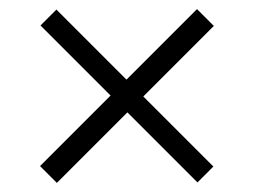

<svg xmlns="http://www.w3.org/2000/svg" viewBox="-20 -549 559 422"><path d="M68 -184 223 -339 69 -493 104 -528 258 -374 413 -529 450 -492 295 -337 449 -183 414 -148 260 -302 105 -147Z"/></svg>

Font: SVN-Libre Baskerville
Style: Regular
Weight: 400
Designer: Pablo Impallari, Rodrigo Fuenzalida
Foundry: Pablo Impallari, Rodrigo Fuenzalida
Version: Version 1.000; ttfautohint (v1.8.4)